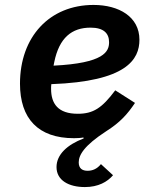

<svg xmlns="http://www.w3.org/2000/svg" viewBox="-20 -548 640 778"><path d="M324 210C378 210 415 189 438 162L389 117C373 137 354 144 335 144C314 144 299 135 299 110C299 80 321 42 410 -16C467 -52 497 -86 527 -131L447 -182C393 -110 358 -87 295 -87C215 -87 187 -128 187 -188C187 -193 187 -200 188 -207C493 -218 545 -307 545 -387C545 -480 462 -528 359 -528C181 -528 61 -399 61 -209C61 -68 134 12 280 12C293 12 309 11 318 9L319 13C253 38 209 78 209 129C209 183 259 210 324 210ZM347 -436C400 -436 422 -413 422 -377C422 -339 402 -292 197 -282L200 -297C220 -395 271 -436 347 -436Z"/></svg>

Font: IBM Plex Mono SmBld
Style: Italic
Weight: 600
Italic angle: -9.5°
Monospace: yes
Designer: Mike Abbink, Paul van der Laan, Pieter van Rosmalen
Foundry: Bold Monday
Version: Version 2.004